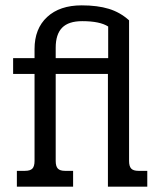

<svg xmlns="http://www.w3.org/2000/svg" viewBox="-20 -697 599 717"><path d="M43 -59H73Q93 -59 101 -67.5Q109 -76 109 -96V-421H29V-480H109V-514Q109 -590 156 -633.5Q203 -677 285 -677Q344 -677 386.5 -664Q429 -651 462 -621V-96Q462 -76 470 -67.5Q478 -59 497 -59H530V0H383V-421H188V-96Q188 -76 196 -67.5Q204 -59 223 -59H253V0H43ZM384 -480V-598Q353 -618 287 -618Q236 -618 212 -593.5Q188 -569 188 -519V-480Z"/></svg>

Font: Pridi Light
Style: Regular
Weight: 300
Designer: Katatrad Team
Foundry: CadsonDemak
Version: Version 1.003